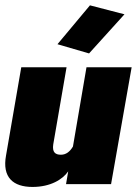

<svg xmlns="http://www.w3.org/2000/svg" viewBox="-48 -703 532 733"><path d="M76.2 10.7C145 10.7 191.4 -18.1 212.4 -48.8L204.1 0H376L454.6 -446.3H282.2L230.5 -143.6C219.2 -124.5 204.6 -112.3 184.6 -112.3C162.6 -112.3 150.9 -122.1 155.3 -151.9L206.1 -446.3H33.2L-24.9 -109.9C-40.5 -25.4 2.4 10.7 76.2 10.7ZM292 -499 427.2 -648.4 295.4 -682.6 171.4 -534.2Z"/></svg>

Font: Roboto Flex Super Cond Black
Style: Italic
Weight: 900
Width: 3
Italic angle: -10°
Designer: Berlow after Robertson
Foundry: Google
Version: Version 3.200;Glyphs 3.3 (3311)